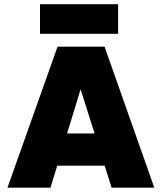

<svg xmlns="http://www.w3.org/2000/svg" viewBox="-20 -866 746 886"><path d="M164.5 -846.5H525V-710H164.5ZM692 0H495L463 -101.5H244L213 0H14.5L245.5 -650.5H462.5ZM352 -454 289.5 -250H416.5Z"/></svg>

Font: Overused Grotesk Black
Style: Regular
Weight: 900
Version: Version 0.004